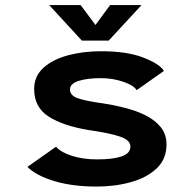

<svg xmlns="http://www.w3.org/2000/svg" viewBox="-20 -710 750 742"><path d="M353 11Q261.5 11 191.2 -9.8Q121 -30.5 86 -65L196.5 -143Q215.5 -121 258.8 -107.5Q302 -94 355.5 -94Q415.5 -94 449.8 -105.5Q484 -117 484 -144Q484 -168 445 -181.8Q406 -195.5 322 -207.5Q225 -223.5 168.5 -259.2Q112 -295 112 -366Q112 -416 148.5 -448.5Q185 -481 243.8 -496.5Q302.5 -512 370 -512Q471 -512 534 -487.5Q597 -463 613.5 -436L508 -361.5Q497.5 -380 456.5 -394Q415.5 -408 369 -408Q318.5 -408 284.5 -397.5Q250.5 -387 250.5 -364Q250.5 -341 281 -330.2Q311.5 -319.5 381.5 -310Q421 -304 463.2 -293.2Q505.5 -282.5 542 -264.5Q578.5 -246.5 601 -218.8Q623.5 -191 623.5 -151.5Q623.5 -95.5 585.8 -59.5Q548 -23.5 486.2 -6.2Q424.5 11 353 11ZM527 -690.5 400 -553H296.5L170 -690.5H291.5L349 -613.5L405.5 -690.5Z"/></svg>

Font: League Mono SemiBold
Style: Regular
Weight: 600
Width: 6
Designer: Tyler Finck
Foundry: The League of Moveable Type / Tyler Finck
Version: Version 2.300;RELEASE